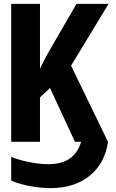

<svg xmlns="http://www.w3.org/2000/svg" viewBox="-20 -734 603 994"><path d="M38 0H187V-230L239 -278L368 0H400C375 84 314 116 229 116C162 116 80 96 38 78V201C68 216 155 240 243 240C413 240 521 141 539 0L348 -394L542 -714H376L240 -479C220 -444 204 -415 187 -379V-714H38Z"/></svg>

Font: Noto Sans Mono SemiCondensed ExtraBold
Style: Regular
Weight: 800
Width: 4
Designer: Monotype Design Team
Foundry: Monotype Imaging Inc.
Version: Version 2.014